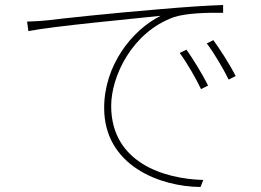

<svg xmlns="http://www.w3.org/2000/svg" viewBox="-20 -717 1040 765"><path d="M88 -631 93 -593C194 -613 499 -641 620 -654C504 -596 395 -455 395 -287C395 -57 618 27 779 28L790 0C634 -4 423 -69 423 -295C423 -413 506 -588 671 -648C719 -665 808 -667 869 -666V-697C806 -695 728 -690 613 -680C428 -665 215 -642 169 -636C149 -634 125 -632 88 -631ZM723 -519 696 -506C725 -467 761 -404 781 -362L809 -376C785 -425 745 -488 723 -519ZM830 -557 804 -544C834 -504 870 -443 891 -400L919 -414C894 -463 853 -526 830 -557Z"/></svg>

Font: Source Han Sans JP VF
Style: Regular
Weight: 250
Designer: Ryoko NISHIZUKA 西塚涼子 (kana, bopomofo & ideographs); Paul D. Hunt (Latin, Greek & Cyrillic); Sandoll Communications 산돌커뮤니
Foundry: Adobe
Version: Version 2.004;hotconv 1.0.118;makeotfexe 2.5.65603